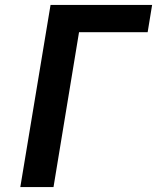

<svg xmlns="http://www.w3.org/2000/svg" viewBox="-20 -755 640 775"><path d="M62 0 184 -735H594L576 -625H299L196 0Z"/></svg>

Font: Iosevka SS04 XBd Ex Obl
Style: Regular
Weight: 800
Width: 7
Italic angle: -9°
Monospace: yes
Designer: Belleve Invis
Foundry: Belleve Invis
Version: Version 19.0.0; ttfautohint (v1.8.4)